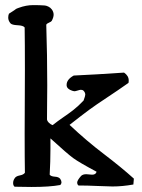

<svg xmlns="http://www.w3.org/2000/svg" viewBox="-20 -743 564 764"><path d="M78.1 -633.8Q72.3 -641.6 49.8 -642.6Q27.3 -643.6 21.5 -650.4Q12.7 -661.1 12.7 -672.9Q12.7 -681.6 15.6 -688.5Q23.4 -693.4 29.3 -697.3Q35.2 -701.2 38.1 -703.1Q41 -705.1 42 -706.1Q43 -707 44.9 -708Q46.9 -709 48.3 -709.5Q49.8 -710 54.7 -711.9Q84 -722.7 112.3 -722.7H121.1Q127 -722.7 139.6 -722.2Q152.3 -721.7 158.2 -721.2Q164.1 -720.7 172.4 -716.8Q180.7 -712.9 186.5 -705.1Q193.4 -695.3 193.4 -684.6Q193.4 -674.8 186.5 -661.1Q183.6 -656.2 174.8 -652.8Q166 -649.4 164.1 -644.5Q168 -523.4 168 -403.3Q168 -384.8 167.5 -339.8Q167 -294.9 167 -267.6Q168 -260.7 175.3 -253.9Q182.6 -247.1 189.5 -245.1Q209 -260.7 231.9 -276.4Q254.9 -292 272.9 -306.2Q291 -320.3 312.5 -342.8Q319.3 -361.3 319.3 -366.2Q319.3 -375 312.5 -381.8Q308.6 -385.7 301.8 -385.7Q297.9 -385.7 289.1 -382.8Q280.3 -379.9 275.4 -379.9Q273.4 -379.9 267.6 -381.8Q246.1 -388.7 245.1 -403.3V-405.3Q245.1 -426.8 273.4 -442.4Q360.4 -446.3 473.6 -454.1Q492.2 -441.4 492.2 -422.9Q492.2 -416 491.2 -413.1Q448.2 -382.8 405.3 -354.5Q362.3 -326.2 335 -306.2Q307.6 -286.1 256.8 -246.1Q324.2 -182.6 393.6 -129.9Q462.9 -77.1 512.7 -32.2L510.7 -8.8Q466.8 -1 427.7 -1Q412.1 -1 369.1 -2.9Q326.2 -4.9 292 -4.9Q287.1 -9.8 287.1 -16.6Q287.1 -25.4 302.7 -43Q309.6 -49.8 323.2 -49.8Q327.1 -49.8 335.4 -48.8Q343.8 -47.9 346.7 -47.9Q361.3 -47.9 364.3 -59.6Q294.9 -96.7 271.5 -113.8Q248 -130.9 180.7 -192.4V-149.4Q180.7 -100.6 177.7 -47.9Q182.6 -41 198.2 -40Q213.9 -39.1 219.7 -31.2Q229.5 -16.6 219.7 -6.8Q177.7 1 105.5 1Q93.8 1 71.3 0.5Q48.8 0 38.1 0Q32.2 -4.9 32.2 -14.6Q32.2 -24.4 38.1 -33.2Q43 -42 58.6 -44.9Q74.2 -47.9 79.1 -55.7Q78.1 -109.4 78.1 -212.9Q78.1 -253.9 78.6 -337.4Q79.1 -420.9 79.1 -464.8Q79.1 -574.2 78.1 -633.8Z"/></svg>

Font: LPEducational
Style: Medium
Weight: 500
Designer: Based on Essays1743, by John Stracke, which says:

Based on the typeface in a 1743 English translation of the essays of 
Version: Version 001.204